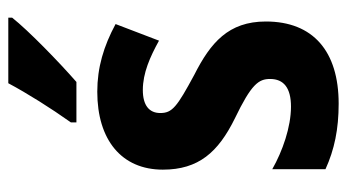

<svg xmlns="http://www.w3.org/2000/svg" viewBox="-202 -604 816 451"><g transform="rotate(-90 205.5 -378.0)"><path d="M390 -757V-766H236C212 -721 178 -667 144 -619V-606H239C286 -647 360 -719 390 -757ZM381 -161C381 -249 331 -291 256 -329C180 -370 166 -381 166 -409C166 -435 184 -450 220 -450C260 -450 298 -433 336 -412L375 -514C323 -542 273 -557 216 -557C103 -557 33 -500 33 -403C33 -319 74 -273 153 -234C234 -195 246 -178 246 -151C246 -119 225 -102 181 -102C133 -102 76 -122 34 -146V-21C80 0 128 10 188 10C311 10 381 -50 381 -161Z"/></g></svg>

Font: Noto Sans Armenian Condensed
Style: Regular
Weight: 400
Width: 3
Designer: Monotype Design Team
Foundry: Monotype Imaging Inc.
Version: Version 2.008